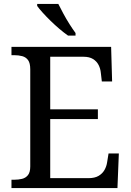

<svg xmlns="http://www.w3.org/2000/svg" viewBox="-20 -951 663 971"><path d="M38 0V-42H51Q73 -42 91.5 -46.5Q110 -51 121.5 -65.5Q133 -80 133 -109V-600Q133 -632 122 -647Q111 -662 92.5 -667Q74 -672 51 -672H38V-714H542L547 -539H495L490 -582Q488 -604 478.5 -622.5Q469 -641 450.5 -652.5Q432 -664 402 -664H234V-398H475V-349H234V-50H427Q459 -50 478.5 -61.5Q498 -73 508.5 -91.5Q519 -110 522 -132L529 -175H581L574 0ZM324 -771Q304 -785 281 -804.5Q258 -824 235.5 -846Q213 -868 195 -888Q177 -908 168 -921V-931H275Q286 -909 300.5 -882Q315 -855 331.5 -829Q348 -803 362 -784V-771Z"/></svg>

Font: Noto Serif Hebrew
Style: Regular
Weight: 400
Designer: Monotype Design Team
Foundry: Monotype Imaging Inc.
Version: Version 2.003